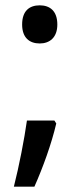

<svg xmlns="http://www.w3.org/2000/svg" viewBox="-20 -569 300 720"><path d="M63 -477C63 -428 90 -406 129 -406C166 -406 195 -428 195 -477C195 -528 167 -549 129 -549C90 -549 63 -528 63 -477ZM191 -106 184 -117H81C71 -46 52 52 32 131H109C141 59 173 -29 191 -106Z"/></svg>

Font: Noto Sans Myanmar SemiCondensed Medium
Style: Regular
Weight: 500
Width: 4
Designer: Monotype Design Team
Foundry: Monotype Imaging Inc.
Version: Version 2.107